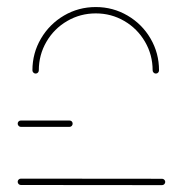

<svg xmlns="http://www.w3.org/2000/svg" viewBox="-20 -539 533 559"><path d="M31.5 -9.6Q31.5 -13.7 34.3 -16.3Q37 -18.9 40.7 -18.9L451.9 -18.5Q455.6 -18.5 458.3 -15.7Q461.1 -13 461.1 -9.3Q461.1 -5.6 458.3 -2.8Q455.6 0 451.9 0L40.7 -0.4Q37 -0.4 34.3 -3.1Q31.5 -5.9 31.5 -9.6ZM31.5 -178.9Q31.5 -183 34.3 -185.6Q37 -188.1 40.7 -188.1H182.2Q186.3 -188.1 188.9 -185.6Q191.5 -183 191.5 -178.9Q191.5 -175.2 188.9 -172.4Q186.3 -169.6 182.2 -169.6H40.7Q37 -169.6 34.3 -172.4Q31.5 -175.2 31.5 -178.9ZM83.7 -324.8Q80 -324.8 77.2 -327.6Q74.4 -330.4 74.4 -334.1Q74.4 -384.4 99.3 -426.7Q124.1 -468.9 166.3 -493.7Q208.5 -518.5 258.9 -518.5Q308.9 -518.5 351.3 -493.7Q393.7 -468.9 418.3 -426.7Q443 -384.4 443 -334.1Q443 -330.4 440.4 -327.6Q437.8 -324.8 433.7 -324.8Q430 -324.8 427.2 -327.6Q424.4 -330.4 424.4 -334.1Q424.4 -379.3 402.2 -417.4Q380 -455.6 342 -477.8Q304.1 -500 258.9 -500Q213.7 -500 175.6 -477.8Q137.4 -455.6 115.2 -417.4Q93 -379.3 93 -334.1Q93 -330.4 90.4 -327.6Q87.8 -324.8 83.7 -324.8Z"/></svg>

Font: 26F Galaxy Sans Hairline
Style: Regular
Weight: 50
Designer: C₂₉H₂₅N₃O₅
Version: Version 1.100